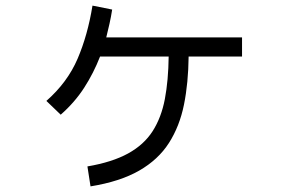

<svg xmlns="http://www.w3.org/2000/svg" viewBox="-20 -632 1040 683"><path d="M196 -224 145 -273Q220 -339 256 -423Q292 -507 309 -612L379 -598Q375 -572 369.5 -547.5Q364 -523 358 -499H841V-431H651Q650 -337 634.5 -260Q619 -183 581 -123.5Q543 -64 475 -25Q407 14 302 31L291 -40Q379 -55 435.5 -86Q492 -117 523 -165.5Q554 -214 566.5 -280Q579 -346 580 -431H336Q313 -372 279.5 -320Q246 -268 196 -224Z"/></svg>

Font: Murecho
Style: Regular
Weight: 400
Designer: Neil Summerour
Foundry: Positype
Version: Version 1.010; ttfautohint (v1.8.3)